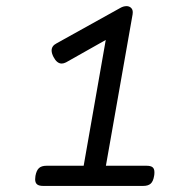

<svg xmlns="http://www.w3.org/2000/svg" viewBox="-20 -612 640 632"><path d="M488.3 -44.9Q488.3 -37.6 487.3 -33.2Q484.4 -15.1 476.1 -7.6Q467.8 0 451.2 0H122.1Q108.4 0 102.1 -5.1Q95.7 -10.3 95.7 -22Q95.7 -25.4 96.7 -33.2Q100.1 -51.3 108.4 -58.8Q116.7 -66.4 133.3 -66.4H255.4L328.1 -480.5L197.3 -406.7Q189.5 -402.8 183.1 -402.8Q167.5 -402.8 156.2 -424.3Q149.9 -436.5 149.9 -445.8Q149.9 -460.9 166 -469.2L376 -585.9Q386.2 -591.8 396.5 -591.8Q405.3 -591.8 411.1 -586.4Q417 -581.1 417 -571.8Q417 -567.4 416.5 -564.9L328.6 -66.4H462.4Q476.1 -66.4 482.2 -61.5Q488.3 -56.6 488.3 -44.9Z"/></svg>

Font: Courier Prime
Style: Italic
Weight: 400
Italic angle: -10°
Designer: Alan Dague-Greene
Foundry: Quote-Unquote Apps
Version: Version 3.018